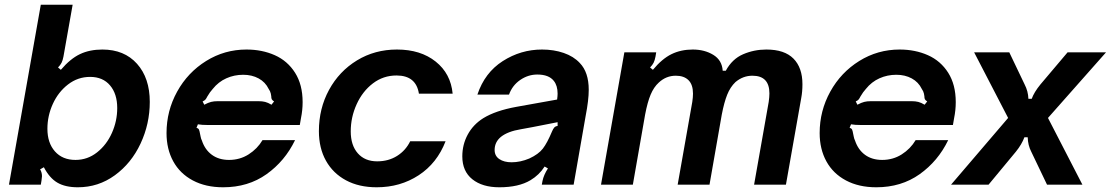

<svg xmlns="http://www.w3.org/2000/svg" viewBox="-20 -783 4709 814"><path d="M166 -74 150 -65Q158 -52 158 -36Q158 -32 156 -18L153 0H18L153 -763H288L249 -543Q246 -527 241 -517Q236 -507 226 -497L238 -487Q278 -534 319 -553.5Q360 -573 414 -573Q507 -573 561 -512.5Q615 -452 615 -351Q615 -258 576 -174.5Q537 -91 467 -40Q397 11 310 11Q257 11 223.5 -8.5Q190 -28 166 -74ZM477 -325Q477 -385 446.5 -421Q416 -457 362 -457Q310 -457 268.5 -425Q227 -393 204 -342.5Q181 -292 181 -237Q181 -177 213 -141Q245 -105 300 -105Q351 -105 391.5 -137Q432 -169 454.5 -219.5Q477 -270 477 -325Z M686 -219Q686 -313 731 -394.5Q776 -476 854 -524.5Q932 -573 1025 -573Q1091 -573 1145 -549Q1199 -525 1231 -474.5Q1263 -424 1263 -350Q1263 -316 1256 -282L1251 -253H895Q889 -253 862 -253Q835 -253 819 -256L813 -241Q821 -239 823.5 -233.5Q826 -228 828 -216Q829 -213 830.5 -204Q832 -195 836 -187Q849 -148 878.5 -126.5Q908 -105 951 -105Q997 -105 1034 -128.5Q1071 -152 1093 -189H1231Q1188 -100 1110 -44.5Q1032 11 926 11Q852 11 797.5 -18Q743 -47 714.5 -99Q686 -151 686 -219ZM846 -339Q863 -348 875 -351Q887 -354 903 -354H1076Q1092 -354 1104 -351Q1116 -348 1131 -339L1142 -353Q1134 -358 1132 -362.5Q1130 -367 1130 -375Q1130 -377 1128 -386.5Q1126 -396 1119 -406Q1105 -435 1076.5 -450.5Q1048 -466 1011 -466Q973 -466 939.5 -451Q906 -436 882 -406Q870 -393 859 -374Q855 -366 851.5 -361.5Q848 -357 839 -353Z M1332 -227Q1332 -323 1375 -402Q1418 -481 1493.5 -527Q1569 -573 1663 -573Q1763 -573 1827 -522Q1891 -471 1899 -386H1756Q1744 -463 1661 -463Q1605 -463 1561 -429.5Q1517 -396 1492 -341Q1467 -286 1467 -226Q1467 -167 1497 -133Q1527 -99 1579 -99Q1627 -99 1663.5 -122Q1700 -145 1719 -184H1869Q1833 -91 1755 -40Q1677 11 1577 11Q1502 11 1447 -18.5Q1392 -48 1362 -101.5Q1332 -155 1332 -227Z M1940 -120Q1940 -170 1963 -212.5Q1986 -255 2029 -282Q2081 -314 2169 -330L2342 -361Q2344 -377 2344 -386Q2344 -420 2328 -440Q2307 -467 2258 -467Q2219 -467 2185.5 -444Q2152 -421 2138 -382H2004Q2035 -475 2111.5 -524Q2188 -573 2278 -573Q2328 -573 2370 -558.5Q2412 -544 2438 -516Q2476 -477 2476 -402Q2476 -359 2463 -292L2412 0H2277L2280 -16Q2285 -41 2303 -69L2289 -77Q2266 -41 2229 -19Q2179 11 2097 11Q2025 11 1982.5 -23Q1940 -57 1940 -120ZM2224 -111Q2263 -129 2281.5 -153Q2300 -177 2320 -225Q2325 -237 2330 -242.5Q2335 -248 2344 -249V-265L2237 -244L2188 -235Q2133 -226 2104 -203Q2077 -181 2077 -147Q2077 -122 2097 -108.5Q2117 -95 2149 -95Q2186 -95 2224 -111Z M2528 0 2627 -561H2762L2759 -543Q2756 -527 2751 -517Q2746 -507 2736 -497L2748 -487Q2787 -534 2827 -553.5Q2867 -573 2917 -573Q2967 -573 3004 -550.5Q3041 -528 3044 -483H3057Q3084 -533 3130.5 -553Q3177 -573 3229 -573Q3306 -573 3344 -534.5Q3382 -496 3382 -426Q3382 -394 3377 -368L3312 0H3177L3239 -351Q3242 -372 3242 -387Q3242 -462 3170 -462Q3130 -462 3098 -435Q3076 -414 3063 -381.5Q3050 -349 3040 -297L2988 0H2853L2915 -351Q2918 -371 2918 -386Q2918 -424 2899 -443Q2880 -462 2845 -462Q2804 -462 2773 -433Q2752 -414 2738.5 -382Q2725 -350 2715 -297L2663 0Z M3455 -219Q3455 -313 3500 -394.5Q3545 -476 3623 -524.5Q3701 -573 3794 -573Q3860 -573 3914 -549Q3968 -525 4000 -474.5Q4032 -424 4032 -350Q4032 -316 4025 -282L4020 -253H3664Q3658 -253 3631 -253Q3604 -253 3588 -256L3582 -241Q3590 -239 3592.5 -233.5Q3595 -228 3597 -216Q3598 -213 3599.5 -204Q3601 -195 3605 -187Q3618 -148 3647.5 -126.5Q3677 -105 3720 -105Q3766 -105 3803 -128.5Q3840 -152 3862 -189H4000Q3957 -100 3879 -44.5Q3801 11 3695 11Q3621 11 3566.5 -18Q3512 -47 3483.5 -99Q3455 -151 3455 -219ZM3615 -339Q3632 -348 3644 -351Q3656 -354 3672 -354H3845Q3861 -354 3873 -351Q3885 -348 3900 -339L3911 -353Q3903 -358 3901 -362.5Q3899 -367 3899 -375Q3899 -377 3897 -386.5Q3895 -396 3888 -406Q3874 -435 3845.5 -450.5Q3817 -466 3780 -466Q3742 -466 3708.5 -451Q3675 -436 3651 -406Q3639 -393 3628 -374Q3624 -366 3620.5 -361.5Q3617 -357 3608 -353Z M4012 0 4254 -283 4110 -561H4259L4324 -425Q4339 -396 4340 -364H4354Q4364 -392 4391 -425L4506 -561H4669L4423 -283L4569 0H4419L4352 -140Q4338 -167 4337 -201H4323Q4312 -171 4287 -140L4171 0Z"/></svg>

Font: Open Sauce Sans
Style: Bold Italic
Weight: 700
Italic angle: -10°
Designer: Alfredo Marco Pradil
Foundry: Creative Sauce Fz LLC
Version: Version 1.477